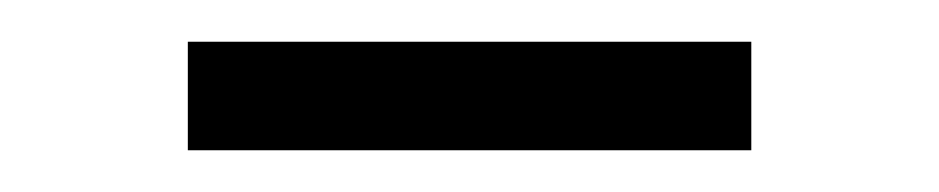

<svg xmlns="http://www.w3.org/2000/svg" viewBox="-20 -720 450 92"><path d="M70 -648V-700H340V-648Z"/></svg>

Font: Akshar Light
Style: Regular
Weight: 300
Designer: Tall Chai
Foundry: Tall Chai
Version: Version 1.100